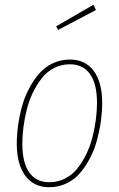

<svg xmlns="http://www.w3.org/2000/svg" viewBox="-20 -780 503 810"><path d="M374 -759.8 384.8 -737.8 225.1 -653.8 216.8 -668.9ZM188 9.8Q122.1 9.8 86.4 -38.8Q50.8 -87.4 50.8 -173.8Q50.8 -210.9 56.2 -250.2Q61.5 -289.6 72.5 -329.8Q83.5 -370.1 102.1 -405.5Q120.6 -440.9 144.5 -468.8Q168.5 -496.6 202.1 -512.7Q235.8 -528.8 274.9 -528.8Q340.3 -528.8 375.7 -480.5Q411.1 -432.1 411.1 -346.2Q411.1 -309.1 405.8 -270Q400.4 -231 389.6 -190.4Q378.9 -149.9 360.6 -114.5Q342.3 -79.1 318.6 -51Q294.9 -22.9 261.2 -6.6Q227.5 9.8 188 9.8ZM188 -11.2Q224.1 -11.2 254.9 -27.1Q285.6 -43 306.9 -69.8Q328.1 -96.7 344.5 -130.6Q360.8 -164.6 370.4 -202.6Q379.9 -240.7 384.5 -276.6Q389.2 -312.5 389.2 -346.2Q389.2 -425.8 359.9 -467.3Q330.6 -508.8 274.9 -508.8Q239.3 -508.8 208.5 -493.2Q177.7 -477.5 156.5 -450.4Q135.3 -423.3 118.9 -389.6Q102.5 -356 93 -317.9Q83.5 -279.8 78.9 -243.7Q74.2 -207.5 74.2 -173.8Q74.2 -94.2 103.3 -52.7Q132.3 -11.2 188 -11.2Z"/></svg>

Font: Fira Sans Compressed Thin
Style: Italic
Weight: 100
Width: 3
Italic angle: -8°
Designer: Carrois Corporate & Edenspiekermann AG
Foundry: Carrois Corporate GbR & Edenspiekermann AG
Version: Version 4.203;PS 004.203;hotconv 1.0.88;makeotf.lib2.5.64775